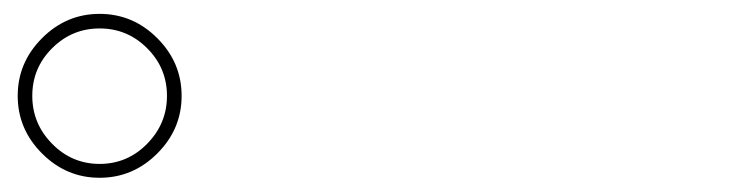

<svg xmlns="http://www.w3.org/2000/svg" viewBox="-20 -875 1040 270"><path d="M187 -807.1Q159.2 -835 120.1 -835Q81.1 -835 53.2 -807.1Q25.4 -779.3 25.4 -740.2Q25.4 -701.2 53.2 -672.9Q81.1 -644.5 120.1 -644.5Q159.2 -644.5 187 -672.9Q214.8 -701.2 214.8 -740.2Q214.8 -779.3 187 -807.1ZM201.2 -659.2Q167 -625 120.1 -625Q73.2 -625 39.1 -659.2Q4.9 -693.4 4.9 -740.2Q4.9 -787.1 39.1 -821.3Q73.2 -855.5 120.1 -855.5Q167 -855.5 201.2 -821.3Q235.4 -787.1 235.4 -740.2Q235.4 -693.4 201.2 -659.2Z"/></svg>

Font: Rounded Mgen+ 1mn thin
Style: Regular
Weight: 100
Designer: [Source Han Sans]
Ryoko NISHIZUKA  (kana & ideographs); Paul D. Hunt (Latin, Greek & Cyrillic); Wenlong ZHANG  (bopomofo
Version: Version 1.059.20150602